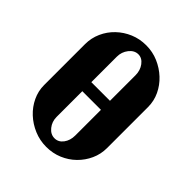

<svg xmlns="http://www.w3.org/2000/svg" viewBox="-154 -593 692 692"><g transform="rotate(45 192.5 -247.0)"><path d="M191 -504Q224 -504 253 -491.5Q282 -479 304.5 -458Q327 -437 340 -409.5Q353 -382 353 -351V-142Q353 -111 340.5 -83.5Q328 -56 306.5 -35Q285 -14 256.5 -2Q228 10 195 10Q162 10 132.5 -2.5Q103 -15 80.5 -36Q58 -57 45 -84.5Q32 -112 32 -142V-351Q32 -382 44.5 -410Q57 -438 79 -459Q101 -480 129.5 -492Q158 -504 191 -504ZM194 -461Q174 -461 159.5 -442.5Q145 -424 145 -400V-270H240V-400Q240 -425 226.5 -443Q213 -461 194 -461ZM145 -224V-93Q145 -69 159.5 -51Q174 -33 194 -33Q214 -33 227 -50.5Q240 -68 240 -93V-224Z"/></g></svg>

Font: Moniqa ExtBd Paragraph
Style: Regular
Weight: 800
Designer: Rajesh Rajput
Foundry: Rajesh Rajput
Version: Version 1.000